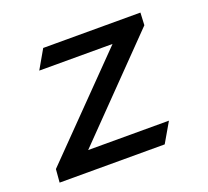

<svg xmlns="http://www.w3.org/2000/svg" viewBox="-95 -630 810 746"><g transform="rotate(-20 310.0 -257.0)"><path d="M151 -513.5 106.5 -436H409.5L36.5 -54.5L32 0H466.5L513.5 -81H179.5L550.5 -462L553 -513.5Z"/></g></svg>

Font: Monaspace Argon
Style: Italic
Weight: 400
Italic angle: -11°
Designer: Riley Cran & the Lettermatic Team
Foundry: Lettermatic
Version: Version 1.101 (Monaspace Argon)